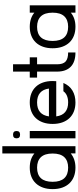

<svg xmlns="http://www.w3.org/2000/svg" viewBox="472 -1142 670 1654"><g transform="rotate(-90 807.0 -315.0)"><path d="M374.5 -629.9V0H312.5V-40.5Q263.2 0 189.9 0Q147.5 0 113.3 -13.2Q79.1 -26.4 54.9 -51.8Q30.8 -77.1 17.8 -113.8Q4.9 -150.4 4.9 -196.8Q4.9 -242.7 17.8 -279.3Q30.8 -315.9 54.7 -341.3Q78.6 -366.7 112.8 -380.1Q147 -393.6 189.9 -393.6Q264.6 -393.6 312 -353.5V-629.9ZM280.3 -297.4Q248.5 -330.6 189.9 -330.6Q128.9 -330.6 98.4 -296.9Q67.9 -263.2 67.9 -196.8Q67.9 -129.9 98.6 -96.4Q129.4 -63 189.9 -63Q249 -63 280.3 -96.2Q311.5 -129.4 311.5 -196.8Q311.5 -264.2 280.3 -297.4Z M505.4 -393.6V0H442.4V-393.6ZM474.1 -477.1Q442.4 -477.1 442.4 -507.3Q442.4 -537.6 474.1 -537.6Q505.4 -537.6 505.4 -507.3Q505.4 -477.1 474.1 -477.1Z M751.5 -393.6Q794.4 -393.6 828.6 -380.1Q862.8 -366.7 886.7 -341.3Q910.6 -315.9 923.3 -279.3Q936 -242.7 936 -196.8Q936 -180.2 934.6 -165.5H631.3Q638.2 -113.8 668.7 -88.4Q699.2 -63 751.5 -63Q783.7 -63 808.6 -73.2Q833.5 -83.5 848.1 -104H919.4Q897.5 -52.2 854.2 -26.1Q811 0 751.5 0Q709 0 674.8 -13.2Q640.6 -26.4 616.5 -51.8Q592.3 -77.1 579.3 -113.8Q566.4 -150.4 566.4 -196.8Q566.4 -242.7 579.3 -279.3Q592.3 -315.9 616.2 -341.3Q640.1 -366.7 674.3 -380.1Q708.5 -393.6 751.5 -393.6ZM631.3 -228.5H871.1Q864.3 -278.8 834.2 -304.7Q804.2 -330.6 751.5 -330.6Q698.2 -330.6 668.2 -304.7Q638.2 -278.8 631.3 -228.5Z M965.3 -393.6H1017.1V-537.6H1080.1V-393.6H1140.1V-330.6H1080.1V-158.7Q1080.1 -106.4 1104.2 -84.7Q1128.4 -63 1182.1 -63V0Q1100.1 0 1058.6 -41Q1017.1 -82 1017.1 -158.7V-330.6H965.3Z M1587.9 -393.6V0H1524.9V-40Q1477.5 0 1403.3 0Q1360.8 0 1326.7 -13.2Q1292.5 -26.4 1268.3 -51.8Q1244.1 -77.1 1231.2 -113.8Q1218.3 -150.4 1218.3 -196.8Q1218.3 -242.7 1231.2 -279.3Q1244.1 -315.9 1268.1 -341.3Q1292 -366.7 1326.2 -380.1Q1360.4 -393.6 1403.3 -393.6Q1477.1 -393.6 1524.9 -354V-393.6ZM1493.7 -297.4Q1461.9 -330.6 1403.3 -330.6Q1342.3 -330.6 1311.8 -296.9Q1281.2 -263.2 1281.2 -196.8Q1281.2 -129.9 1312 -96.4Q1342.8 -63 1403.3 -63Q1462.4 -63 1493.7 -96.2Q1524.9 -129.4 1524.9 -196.8Q1524.9 -264.2 1493.7 -297.4Z"/></g></svg>

Font: Fibel Sued LRS
Style: Regular
Weight: 400
Designer: Peter Wiegel
Foundry: Peter Wiegel
Version: Version 000.000